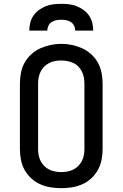

<svg xmlns="http://www.w3.org/2000/svg" viewBox="-20 -975 640 1003"><path d="M300 8Q272 8 244 3.5Q216 -1 190 -12.5Q164 -24 143 -43.5Q122 -63 108.5 -87.5Q95 -112 89.5 -140Q84 -168 84 -196V-539Q84 -567 89.5 -595Q95 -623 108.5 -647.5Q122 -672 143.5 -691.5Q165 -711 190.5 -722.5Q216 -734 244 -740Q272 -746 300 -746Q328 -746 356 -740Q384 -734 409.5 -722.5Q435 -711 456.5 -691.5Q478 -672 491.5 -647.5Q505 -623 510.5 -595Q516 -567 516 -539V-196Q516 -168 510.5 -140Q505 -112 491.5 -87.5Q478 -63 457 -43.5Q436 -24 410 -12.5Q384 -1 356 3.5Q328 8 300 8ZM300 -76Q316 -76 332 -79Q348 -82 362.5 -89Q377 -96 388.5 -107.5Q400 -119 407.5 -133.5Q415 -148 418 -164Q421 -180 421 -196V-539Q421 -555 418 -571Q415 -587 407.5 -601.5Q400 -616 388.5 -628Q377 -640 362 -646.5Q347 -653 331 -656Q315 -659 298 -659Q282 -659 266.5 -656Q251 -653 236.5 -645.5Q222 -638 210.5 -626.5Q199 -615 192 -600.5Q185 -586 182 -570.5Q179 -555 179 -539V-196Q179 -180 182 -164Q185 -148 192.5 -133.5Q200 -119 211.5 -107.5Q223 -96 237.5 -89Q252 -82 268 -79Q284 -76 300 -76ZM133 -815Q133 -836 138 -856Q143 -876 154.5 -893Q166 -910 183 -922.5Q200 -935 219 -942.5Q238 -950 258.5 -952.5Q279 -955 300 -955Q321 -955 341.5 -952.5Q362 -950 381 -942.5Q400 -935 417 -922.5Q434 -910 445.5 -893Q457 -876 462 -856Q467 -836 467 -815H373Q373 -828 367 -840.5Q361 -853 350 -860Q339 -867 326 -869.5Q313 -872 300 -872Q287 -872 274 -869.5Q261 -867 250 -860Q239 -853 233 -840.5Q227 -828 227 -815Z"/></svg>

Font: Iosevka Slab Medium Extended
Style: Regular
Weight: 500
Width: 7
Monospace: yes
Designer: Belleve Invis
Foundry: Belleve Invis
Version: Version 11.1.1; ttfautohint (v1.8.3)